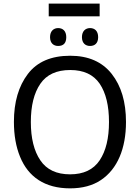

<svg xmlns="http://www.w3.org/2000/svg" viewBox="-20 -1034 775 1064"><path d="M678.2 -357.9C678.2 -468.8 651.9 -557.6 599.1 -624.5C546.4 -691.4 469.7 -725.1 369.1 -725.1C263.7 -725.1 185.5 -691.4 134.3 -624C83 -556.6 57.1 -468.3 57.1 -358.9C57.1 -285.2 68.4 -220.2 91.3 -165C136.2 -54.2 228 9.8 368.2 9.8C436 9.8 493.2 -5.4 539.1 -36.1C630.9 -97.2 678.2 -211.4 678.2 -357.9ZM150.9 -357.9C150.9 -448.2 168.5 -518.6 203.6 -569.8C238.3 -620.6 293.5 -646 369.1 -646C443.8 -646 498 -620.6 532.7 -569.8C566.9 -518.6 584 -448.2 584 -357.9C584 -268.1 566.9 -197.3 532.2 -145.5C497.6 -93.8 442.9 -67.9 368.2 -67.9C293.5 -67.9 238.3 -93.8 203.6 -145.5C168.5 -197.3 150.9 -268.1 150.9 -357.9ZM250 -1014.2V-943.4H532.2V-1014.2ZM302.2 -878.4C278.3 -878.4 257.3 -862.8 257.3 -828.1C257.3 -793.5 278.3 -779.3 302.2 -779.3C332 -779.3 347.2 -795.4 347.2 -828.1C347.2 -862.8 327.6 -878.4 302.2 -878.4ZM479 -878.4C455.1 -878.4 434.1 -862.8 434.1 -828.1C434.1 -793.5 455.1 -779.3 479 -779.3C504.4 -779.3 523.9 -793.5 523.9 -828.1C523.9 -862.8 504.4 -878.4 479 -878.4Z"/></svg>

Font: Avrile Sans
Style: Regular
Weight: 400
Designer: Monotype Design Team, Google (font), Stefan Peev (BGR Cyrillic), Cristiano Sobral (main changes)
Foundry: The Avrile Sans Project Authors
Version: Version 3.110